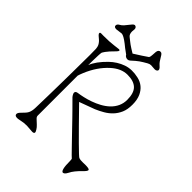

<svg xmlns="http://www.w3.org/2000/svg" viewBox="-297 -1099 1304 1304"><g transform="rotate(45 354.5 -447.5)"><path d="M115.2 32.2Q59.1 46.4 59.1 20.5Q59.1 9.3 74.5 -5.9Q89.8 -21 98.1 -30.8Q106.4 -40.5 110.8 -49.3Q120.6 -68.4 121.3 -101.3Q122.1 -134.3 122.8 -163.1Q123.5 -191.9 124.3 -228.5Q125 -265.1 125.7 -305.7Q126.5 -346.2 127 -388.4Q127.4 -430.7 127.9 -470.7Q130.4 -654.8 128.4 -674.1Q126.5 -693.4 121.3 -703.4Q116.2 -713.4 109.1 -721.7Q102.1 -730 93 -737.3Q84 -744.6 78.1 -750Q68.8 -758.3 68.8 -765.6Q68.8 -772.9 80.1 -772.9L101.1 -772.5Q163.1 -772.5 198.2 -777.6Q233.4 -782.7 241.5 -782.7Q249.5 -782.7 249.5 -776.9Q249.5 -771 239.3 -760.7Q200.2 -721.7 187.5 -703.1Q174.8 -684.6 174.1 -681.4Q173.3 -678.2 172.6 -670.2Q171.9 -662.1 171.4 -650.9Q170.9 -639.6 170.7 -626.7Q170.4 -613.8 169.9 -601.6Q169.4 -564.9 169.4 -558.6Q189.9 -611.8 251 -671.4Q294.4 -713.4 348.6 -732.4Q399.9 -750.5 466.3 -735.4Q529.8 -720.7 557.6 -660.2Q572.3 -627.9 572.3 -581.3Q572.3 -534.7 558.6 -503.2Q544.9 -471.7 522.7 -448.2Q500.5 -424.8 471.9 -408.2Q443.4 -391.6 413.6 -378.9L302.7 -337.9Q560.1 -73.7 573.2 -69.8Q589.4 -64 613.5 -65.2Q637.7 -66.4 648.4 -65.4Q675.3 -64 675.3 -54.7Q675.3 -45.4 653.8 -24.4Q608.4 19 592.3 52.7Q583.5 69.8 576.2 75Q568.8 80.1 564.9 80.1Q542.5 80.1 542.5 -9.8Q542.5 -28.8 538.8 -31.5Q535.2 -34.2 522.7 -46.6Q510.3 -59.1 491.2 -78.9Q472.2 -98.6 448.2 -123.3Q424.3 -147.9 399.2 -174.1Q374 -200.2 349.9 -225.3Q325.7 -250.5 305.7 -270.5Q260.3 -317.4 253.7 -322.8Q247.1 -328.1 240.2 -339.4Q233.4 -350.6 233.4 -357.4Q233.4 -372.1 253.4 -374.8Q273.4 -377.4 302 -383.8Q330.6 -390.1 360.8 -400.9Q391.1 -411.6 420.4 -427.5Q449.7 -443.4 472.7 -464.8Q523.9 -513.7 523.9 -578.9Q523.9 -644 494.6 -672.6Q465.3 -701.2 404.8 -701.2Q344.7 -701.2 288.6 -650.4Q222.7 -590.8 183.1 -495.1Q173.3 -471.2 169.4 -457V-72.8Q169.4 -61.5 181.6 -50.8Q214.4 -21 220.2 -13.4Q226.1 -5.9 229.5 -0.5Q251 30.8 219.7 30.8L166 26.9Q135.3 26.9 115.2 32.2ZM509.3 -857.4 472.2 -859.9Q459 -859.9 445.1 -851.6Q431.2 -843.3 419.2 -836.4Q407.2 -829.6 397.5 -822.3Q379.4 -809.6 349.1 -781.7Q333.5 -768.1 313.5 -778.3Q305.2 -782.7 301.3 -791L265.1 -817.4L242.2 -835.9Q196.8 -871.1 178.7 -871.1L132.8 -865.2Q110.4 -865.2 110.4 -880.4Q110.4 -893.6 125.5 -901.9Q140.6 -910.2 150.9 -922.1Q161.1 -934.1 170.2 -945.8Q179.2 -957.5 187 -966.1Q194.8 -974.6 201.9 -974.6Q209 -974.6 214.6 -969Q220.2 -963.4 220.2 -952.6L218.3 -930.7Q218.3 -904.3 232.9 -892.8Q247.6 -881.3 256.3 -874.3Q265.1 -867.2 274.4 -860.4Q295.4 -845.7 327.1 -826.7Q389.6 -865.7 423.3 -889.6Q428.7 -898.4 429.2 -916.5Q429.7 -934.6 431.2 -946.5Q432.6 -958.5 438.5 -964.4Q444.3 -970.2 452.9 -970.2Q461.4 -970.2 467.3 -963.6Q473.1 -957 479 -946.3Q497.6 -913.6 510.3 -902.8Q543.5 -875.5 525.4 -862.3Q519 -857.4 509.3 -857.4Z"/></g></svg>

Font: Snowburst One
Style: Regular
Weight: 400
Designer: Annet Stirling
Foundry: Annet Stirling
Version: Version 1.001